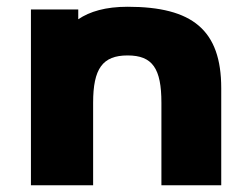

<svg xmlns="http://www.w3.org/2000/svg" viewBox="-20 -548 746 568"><path d="M255.5 0V-244C255.5 -345 283.5 -384 357.5 -384C431.5 -384 457.5 -345 457.5 -244V0H634.5V-287C634.5 -459 549.5 -528 357.5 -528C292.5 -528 245.5 -514 211.5 -491V-520H71.5V0Z"/></svg>

Font: Sztylet
Style: Bd
Weight: 700
Foundry: Cannot Into Space Fonts, PlusOne Fonts
Version: Version 0.12